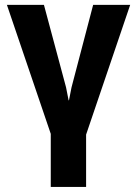

<svg xmlns="http://www.w3.org/2000/svg" viewBox="-20 -548 551 772"><path d="M354.5 -528.3H503.4L326.2 -6.8V203.6H184.1V-9.8L7.8 -528.3H156.7L245.6 -196.8L255.9 -144.5H257.3L267.6 -196.8Z"/></svg>

Font: Roboto Web
Style: Bold
Weight: 700
Designer: Google
Version: Version 1.200310; 2013